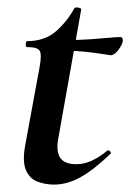

<svg xmlns="http://www.w3.org/2000/svg" viewBox="-20 -486 351 518"><path d="M126 12Q102 12 81 4Q60 -4 50 -27Q40 -50 48 -94L87 -306Q93 -339 87 -349Q81 -359 53 -359Q49 -359 49.5 -367Q50 -375 53 -375Q101 -375 131.5 -402Q162 -429 180 -463Q182 -467 191 -465.5Q200 -464 199 -460L137 -111Q131 -76 143 -59.5Q155 -43 186 -43Q206 -43 226.5 -52Q247 -61 270 -80Q272 -82 276.5 -78Q281 -74 278 -71Q232 -27 196.5 -7.5Q161 12 126 12ZM278 -337Q277 -337 258.5 -340Q240 -343 213.5 -346Q187 -349 159 -349L161 -378Q195 -378 223 -380Q251 -382 272 -384Q293 -386 304 -386Q309 -386 310.5 -382Q312 -378 311 -374Q310 -366 299.5 -351.5Q289 -337 278 -337Z"/></svg>

Font: Cormorant Garamond Light
Style: Italic
Weight: 300
Italic angle: -10°
Designer: Christian Thalmann (Catharsis Fonts)
Foundry: Catharsis Fonts
Version: Version 4.001